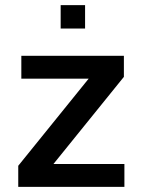

<svg xmlns="http://www.w3.org/2000/svg" viewBox="-20 -727 554 747"><path d="M51 0V-82L325 -421H63V-510H462V-428L188 -89H464V0ZM216 -616V-707H311V-616Z"/></svg>

Font: Saira Thin Medium
Style: Regular
Weight: 500
Version: Version 1.101